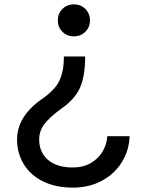

<svg xmlns="http://www.w3.org/2000/svg" viewBox="-20 -758 680 877"><path d="M244 -665Q244 -696 265 -717Q286 -738 318 -738Q349 -738 370 -717Q391 -696 391 -665Q391 -634 370 -613Q349 -592 318 -592Q286 -592 265 -613Q244 -634 244 -665ZM58 -121Q58 -225 169 -304Q231 -346 251.5 -390Q272 -434 272 -500H369Q369 -411 345.5 -357.5Q322 -304 259 -261Q206 -222 182.5 -191Q159 -160 159 -121Q159 -62 199.5 -27.5Q240 7 312 7Q361 7 396 -14Q431 -35 449.5 -67.5Q468 -100 470 -136H572Q570 -72 537 -18Q504 36 445.5 67.5Q387 99 313 99Q234 99 176.5 70.5Q119 42 88.5 -8Q58 -58 58 -121Z"/></svg>

Font: Gmarket Sans TTF Medium
Style: Regular
Weight: 500
Designer: Creative Director : Sungho Lee; Art Director : Kiwoong Choi; Project Manager : Sori Yang, Jongwook Yoon; Font Designer :
Foundry: Sandoll Inc.
Version: Version 1.000;hotconv 1.0.109;makeotfexe 2.5.65596